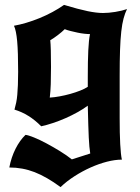

<svg xmlns="http://www.w3.org/2000/svg" viewBox="-20 -506 572 783"><path d="M468 -24Q468 103 477 145Q449 145 416 153.5Q383 162 349.5 177Q316 192 284 212.5Q252 233 227 257Q170 215 121 196Q72 177 18 177Q26 135 43.5 100.5Q61 66 84 44Q95 45 118.5 54.5Q142 64 170 79Q198 94 225.5 111Q253 128 273 144L348 120Q346 107 344.5 92Q343 77 342 55Q341 33 340 1.5Q339 -30 338 -75Q319 -61 295.5 -48Q272 -35 247 -24Q222 -13 196.5 -4.5Q171 4 148 9Q99 -41 39 -59Q43 -73 46 -87.5Q49 -102 50.5 -119.5Q52 -137 53 -159.5Q54 -182 54 -213Q54 -294 50 -338Q46 -382 37 -401Q60 -405 87 -413Q114 -421 141 -432Q168 -443 194 -457Q220 -471 241 -486Q301 -468 337.5 -460.5Q374 -453 400 -453Q423 -453 450.5 -457.5Q478 -462 498 -469Q490 -453 484 -431Q478 -409 474.5 -377Q471 -345 469.5 -301Q468 -257 468 -197ZM244 -387Q233 -376 216 -363Q199 -350 185 -342Q188 -313 188 -233Q188 -191 187 -162.5Q186 -134 183 -108Q201 -109 223 -113Q245 -117 266.5 -123Q288 -129 307 -136.5Q326 -144 338 -152V-192Q338 -258 340 -300Q342 -342 347 -367Q337 -367 323.5 -368.5Q310 -370 296 -373Q282 -376 268 -379.5Q254 -383 244 -387Z"/></svg>

Font: New Rocker
Style: Regular
Weight: 400
Designer: Pablo Impallari, Brenda Gallo, Rodrigo Fuenzalida
Foundry: Pablo Impallari, Brenda Gallo, Rodrigo Fuenzalida
Version: Version 1.000; ttfautohint (v0.93) -l 8 -r 50 -G 200 -x 14 -